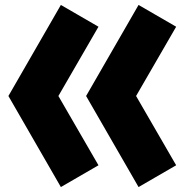

<svg xmlns="http://www.w3.org/2000/svg" viewBox="-20 -738 757 776"><path d="M378 -630 216 -350 378 -70 226 18 14 -350 226 -718ZM692 -630 530 -350 692 -70 540 18 328 -350 540 -718Z"/></svg>

Font: Aoudax Cyrillic
Style: Regular
Weight: 400
Designer: William Zhang
Foundry: William Zhang
Version: Version 1.00 June 4, 2021, initial release